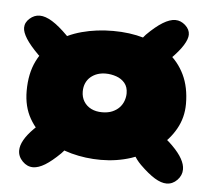

<svg xmlns="http://www.w3.org/2000/svg" viewBox="-44 -591 678 630"><g transform="rotate(5 295.0 -276.5)"><path d="M305 -66.5Q254.5 -66.5 207.8 -79Q161 -91.5 124 -116.8Q87 -142 65 -180.5Q43 -219 43 -271Q43 -328.5 63.5 -370Q84 -411.5 120.8 -438.5Q157.5 -465.5 205.8 -478.5Q254 -491.5 309 -491.5Q363.5 -491.5 410.2 -478Q457 -464.5 492.5 -437.5Q528 -410.5 547.8 -369.5Q567.5 -328.5 567.5 -273.5Q567.5 -228.5 546.2 -190.8Q525 -153 488.2 -125Q451.5 -97 404.2 -81.8Q357 -66.5 305 -66.5ZM85.5 -23Q66 -23 50.8 -38.5Q35.5 -54 35.5 -74Q35.5 -90 45.8 -108.5Q56 -127 78 -149Q99 -170 118.5 -181.8Q138 -193.5 155.5 -193.5Q175.5 -193.5 191.8 -178.8Q208 -164 208 -143Q208 -127.5 199.2 -110.5Q190.5 -93.5 174 -76.5Q146.5 -49.5 124.8 -36.2Q103 -23 85.5 -23ZM128 -359Q114.5 -359 100.5 -368Q86.5 -377 71 -392Q42.5 -420.5 29.5 -441.2Q16.5 -462 16.5 -476.5Q16.5 -494 31.5 -507.2Q46.5 -520.5 64.5 -520.5Q83 -520.5 105.8 -506.5Q128.5 -492.5 157 -464Q169 -452 175.2 -440Q181.5 -428 181.5 -416Q181.5 -402.5 173.2 -389.2Q165 -376 152.8 -367.5Q140.5 -359 128 -359ZM526.5 -8Q509 -8 487.2 -21.2Q465.5 -34.5 438 -61.5Q421.5 -78 413 -95Q404.5 -112 404.5 -127.5Q404.5 -149 420.5 -163.8Q436.5 -178.5 456.5 -178.5Q474 -178.5 493.5 -166.8Q513 -155 534 -134Q556 -112 566.2 -93.5Q576.5 -75 576.5 -59Q576.5 -39 561.5 -23.5Q546.5 -8 526.5 -8ZM295.5 -222.5Q315 -222.5 329 -228.5Q343 -234.5 352.2 -244.2Q361.5 -254 366 -266.5Q370.5 -279 370.5 -291.5Q370.5 -312 359.8 -325Q349 -338 331.8 -344Q314.5 -350 296.5 -350Q282 -350 269.5 -345.8Q257 -341.5 247.2 -333.2Q237.5 -325 232 -312.8Q226.5 -300.5 226.5 -285Q226.5 -266.5 235.2 -252.2Q244 -238 259.5 -230.2Q275 -222.5 295.5 -222.5ZM445.5 -383Q433.5 -383 421 -391.8Q408.5 -400.5 400.2 -413.8Q392 -427 392 -440Q392 -452.5 398.5 -464.5Q405 -476.5 416.5 -488.5Q445 -517 468 -531Q491 -545 509 -545Q527 -545 542 -531.5Q557 -518 557 -501Q557 -486.5 544.2 -465.8Q531.5 -445 503 -416.5Q487.5 -401 473.2 -392Q459 -383 445.5 -383Z"/></g></svg>

Font: Gluten ExtraBold
Style: Regular
Weight: 800
Designer: Tyler Finck
Foundry: Etcetera Type Company
Version: Version 1.300